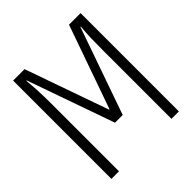

<svg xmlns="http://www.w3.org/2000/svg" viewBox="-193 -850 986 986"><g transform="rotate(-45 300.0 -357.0)"><path d="M55 0V-714H138L298 -260H301L461 -714H545V0H491V-500Q491 -540 492 -583Q493 -626 497 -664H494L328 -191H272L105 -665H102Q106 -626 108 -583.5Q110 -541 110 -502V0Z"/></g></svg>

Font: Noto Sans Mono Light
Style: Regular
Weight: 300
Designer: Monotype Design Team
Foundry: Monotype Imaging Inc.
Version: Version 2.014; ttfautohint (v1.8.4.7-5d5b)